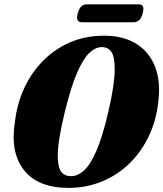

<svg xmlns="http://www.w3.org/2000/svg" viewBox="-20 -880 773 909"><path d="M473.5 -711Q564 -711 625.5 -672.5Q687 -634 714.2 -564Q741.5 -494 729.5 -400Q720.5 -311.5 685.2 -236.8Q650 -162 593.5 -106.8Q537 -51.5 463.2 -21Q389.5 9.5 304 9.5Q160 9.5 93.5 -74.8Q27 -159 51 -305.5Q60.5 -387 93.5 -460Q126.5 -533 181.2 -589.5Q236 -646 309.5 -678.5Q383 -711 473.5 -711ZM317 -46Q346.5 -46 376.2 -71.5Q406 -97 435.5 -163.8Q465 -230.5 493.5 -353.5Q509 -420 516 -469.5Q523 -519 523 -554Q523 -610.5 507.8 -633.8Q492.5 -657 461.5 -657Q432.5 -657 403.5 -630Q374.5 -603 345.5 -536.8Q316.5 -470.5 287.5 -352.5Q270 -281 261.8 -229.8Q253.5 -178.5 253.5 -143.5Q253.5 -89 269.2 -67.5Q285 -46 317 -46ZM348 -816.5Q359 -859.5 390.5 -859.5H635.5Q651.5 -859.5 656.5 -849.8Q661.5 -840 655.5 -817Q644.5 -774.5 613 -774.5H368Q336.5 -774.5 348 -816.5Z"/></svg>

Font: Fraunces 144pt Soft Black
Style: Italic
Weight: 900
Italic angle: -16°
Version: Version 1.000;[b76b70a41]